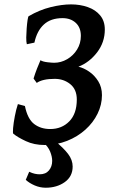

<svg xmlns="http://www.w3.org/2000/svg" viewBox="-20 -650 526 880"><path d="M133.8 -290Q140.1 -311 149.4 -335Q158.7 -358.9 165.5 -374Q175.8 -367.2 197.5 -364.7Q219.2 -362.3 228 -362.3Q259.8 -362.3 287.8 -378.7Q315.9 -395 333.3 -423.1Q350.6 -451.2 350.6 -485.4Q350.6 -523.9 327.1 -545.4Q303.7 -566.9 266.6 -566.9Q212.9 -566.9 181.2 -537.8Q149.4 -508.8 137.7 -454.6L103 -447.3Q100.1 -457.5 100.3 -478Q100.6 -498.5 102.3 -520.5Q104 -542.5 106.4 -558.3Q108.9 -574.2 111.3 -575.7Q160.6 -604.5 211.9 -617.2Q263.2 -629.9 305.7 -629.9Q347.2 -629.9 382.6 -617.4Q418 -605 439.2 -579.3Q460.4 -553.7 460.4 -514.6Q460.4 -456.1 425 -409.9Q389.6 -363.8 339.4 -344.2Q363.3 -338.9 388.2 -322Q413.1 -305.2 430.2 -277.8Q447.3 -250.5 447.3 -213.9Q447.3 -169.9 427.2 -128.9Q407.2 -87.9 371.3 -55.7Q335.4 -23.4 287.6 -4.4Q239.7 14.6 184.6 14.6Q136.2 14.6 98.4 -3.2Q60.5 -21 41 -37.1Q38.1 -39.6 40 -63Q42 -86.4 47.9 -117.2Q53.7 -147.9 62 -172.9L94.2 -164.1Q106.4 -104.5 136.7 -81.5Q167 -58.6 210 -58.6Q263.2 -58.6 297.6 -93.8Q332 -128.9 332 -193.8Q332 -240.2 302 -264.4Q272 -288.6 231 -288.6Q174.8 -288.6 148.4 -270ZM98.1 174.3 113.8 137.2Q127.9 144 139.9 146.5Q151.9 148.9 161.6 148.9Q189.5 148.9 204.3 131.1Q219.2 113.3 219.2 87.4Q219.2 68.4 210 45.2Q200.7 22 178.7 2.9L229 -6.3Q271 27.8 292 55.4Q313 83 313 113.3Q313 158.7 276.9 184.6Q240.7 210.4 189.5 210.4Q163.6 210.4 139.2 200Q114.7 189.5 98.1 174.3Z"/></svg>

Font: Gentium Plus
Style: Bold Italic
Weight: 700
Italic angle: -8°
Designer: Victor Gaultney, Annie Olsen, Iska Routamaa, Becca Hirsbrunner
Foundry: SIL International
Version: Version 6.101